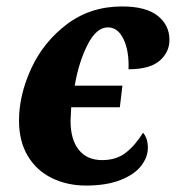

<svg xmlns="http://www.w3.org/2000/svg" viewBox="-20 -566 546 596"><path d="M39 -192Q39 -271 77 -353.5Q115 -436 188 -491Q261 -546 359 -546Q433 -546 469.5 -517Q506 -488 506 -442Q506 -404 475.5 -377.5Q445 -351 379 -351Q381 -408 363.5 -444.5Q346 -481 315 -481Q279 -481 251.5 -426.5Q224 -372 212 -300H360L352 -233H201L199 -191Q199 -133 224.5 -101Q250 -69 297 -69Q341 -69 370.5 -92Q400 -115 424 -154Q439 -137 439 -107Q439 -78 418 -51Q397 -24 353.5 -7Q310 10 247 10Q189 10 141.5 -13Q94 -36 66.5 -81.5Q39 -127 39 -192Z"/></svg>

Font: Noto Serif NarrowExtraBold
Style: Italic
Weight: 800
Width: 4
Italic angle: -12°
Designer: Monotype Design Team
Foundry: Monotype Imaging Inc.
Version: Version 1.001